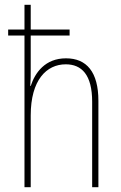

<svg xmlns="http://www.w3.org/2000/svg" viewBox="-20 -780 503 800"><path d="M108 -760H82V-657H14V-632H82V0H108V-299C108 -447 174 -512 254 -512C320 -512 364 -469 364 -356V0H390V-360C390 -480 341 -537 255 -537C168 -537 126 -477 108 -422H106C108 -446 108 -463 108 -493V-632H270V-657H108Z"/></svg>

Font: Noto Sans Ethiopic Condensed Thin
Style: Regular
Weight: 100
Width: 3
Designer: Monotype Design Team
Foundry: Monotype Imaging Inc.
Version: Version 2.102